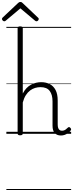

<svg xmlns="http://www.w3.org/2000/svg" viewBox="-64 -1345 735 1930"><path d="M548 17Q528 17 512 10.5Q496 4 485.5 -8Q475 -20 469.5 -38.5Q464 -57 464 -82V-326Q464 -393 435.5 -431Q407 -469 343 -469Q315 -469 288.5 -461Q262 -453 238.5 -435.5Q215 -418 196 -388.5Q177 -359 165 -315V-4Q165 6 158.5 10.5Q152 15 138 15Q125 15 119 10.5Q113 6 113 -4V-1061Q113 -1071 119 -1075.5Q125 -1080 138 -1080Q152 -1080 158.5 -1075.5Q165 -1071 165 -1061V-405Q182 -438 203 -459.5Q224 -481 248.5 -494Q273 -507 299 -513Q325 -519 350 -519Q398 -519 435.5 -500Q473 -481 494.5 -440.5Q516 -400 516 -334V-94Q516 -74 520.5 -60Q525 -46 534.5 -38.5Q544 -31 558 -31Q569 -31 578.5 -34Q588 -37 598 -44.5Q608 -52 618 -62Q624 -68 630.5 -67.5Q637 -67 643 -60Q649 -54 650.5 -47.5Q652 -41 647 -34Q636 -19 619.5 -7Q603 5 585 11Q567 17 548 17ZM-21 -1131Q-29 -1131 -36.5 -1138.5Q-44 -1146 -44 -1154Q-44 -1157 -43 -1160.5Q-42 -1164 -38 -1168L115 -1312Q121 -1318 126.5 -1321.5Q132 -1325 141 -1325Q150 -1325 155 -1321.5Q160 -1318 166 -1312L320 -1166Q324 -1163 324.5 -1159.5Q325 -1156 325 -1153Q325 -1145 318 -1138Q311 -1131 303 -1131Q298 -1131 294.5 -1133Q291 -1135 286 -1139L141 -1261L-4 -1139Q-9 -1135 -12.5 -1133Q-16 -1131 -21 -1131ZM0 555H651V565H0ZM0 -20H651V0H0ZM0 -505H651V-500H0ZM0 -1075H651V-1065H0Z"/></svg>

Font: Playwrite AR Guides
Style: Regular
Weight: 400
Designer: Veronika Burian, José Scaglione
Foundry: TypeTogether
Version: Version 1.003